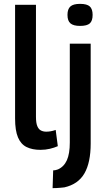

<svg xmlns="http://www.w3.org/2000/svg" viewBox="-20 -765 546 993"><path d="M166 -740V-161Q166 -129 173 -112.5Q180 -96 192 -90Q204 -84 219 -84Q230 -84 242 -86Q254 -88 268 -93L279 -9Q261 -1 238 4.5Q215 10 189 10Q147 10 117.5 -4.5Q88 -19 73 -54.5Q58 -90 58 -152V-740ZM449 -539V-23Q449 76 416.5 132Q384 188 313 204Q304 205 293.5 206Q283 207 272.5 207.5Q262 208 252 208L255 116Q263 116 268.5 114.5Q274 113 280 111Q311 97 326 63.5Q341 30 341 -28V-539ZM394 -631Q360 -631 344.5 -644Q329 -657 329 -688Q329 -718 344 -731.5Q359 -745 394 -745Q430 -745 444.5 -731.5Q459 -718 459 -688Q459 -657 444.5 -644Q430 -631 394 -631Z"/></svg>

Font: Georama ExtraCondensed Thin Medium
Style: Regular
Weight: 500
Version: Version 1.001